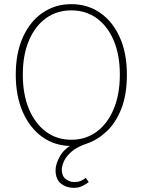

<svg xmlns="http://www.w3.org/2000/svg" viewBox="-20 -692 688 926"><path d="M336 214Q300 214 274 193.5Q248 173 248 128Q248 99 270 60Q292 21 346 -4L324 12Q246 12 185.5 -30.5Q125 -73 90.5 -150.5Q56 -228 56 -332Q56 -436 90.5 -512.5Q125 -589 185.5 -630.5Q246 -672 324 -672Q402 -672 462.5 -630.5Q523 -589 557.5 -512.5Q592 -436 592 -332Q592 -235 565 -167Q538 -99 494 -58Q450 -17 400 0Q352 16 325.5 39Q299 62 288.5 85.5Q278 109 278 126Q278 157 297 171.5Q316 186 338 186Q355 186 368 181Q381 176 394 166L408 186Q396 196 377.5 205Q359 214 336 214ZM324 -18Q394 -18 446.5 -57Q499 -96 528.5 -166.5Q558 -237 558 -332Q558 -427 528.5 -496.5Q499 -566 446.5 -604Q394 -642 324 -642Q254 -642 201.5 -604Q149 -566 119.5 -496.5Q90 -427 90 -332Q90 -237 119.5 -166.5Q149 -96 201.5 -57Q254 -18 324 -18Z"/></svg>

Font: Source Sans 3
Style: Regular
Weight: 200
Designer: Paul D. Hunt
Foundry: Adobe
Version: Version 3.046;hotconv 1.0.118;makeotfexe 2.5.65603